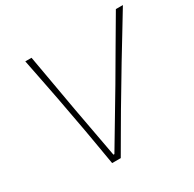

<svg xmlns="http://www.w3.org/2000/svg" viewBox="-156 -877 1050 1041"><g transform="rotate(-30 369.0 -356.5)"><path d="M259 0Q250 -53.5 239.5 -114.5Q229 -175.5 220 -227L179 -449Q168 -505.5 154 -577Q140 -648.5 127 -713H166Q181 -628.5 197.5 -534.8Q214 -441 229 -356L288 -36H294L486 -358Q535.5 -443 590 -535.8Q644.5 -628.5 694 -713H738Q698.5 -648 656 -577.8Q613.5 -507.5 578 -449.5L445 -226.5Q416.5 -178 380.5 -116Q344.5 -54 313 0Z"/></g></svg>

Font: Commissioner Loud Thin
Style: Italic
Weight: 100
Italic angle: -12°
Designer: Kostas Bartsokas
Foundry: Kostas Bartsokas
Version: Version 1.000; ttfautohint (v1.8.3)